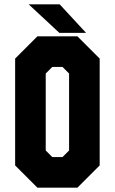

<svg xmlns="http://www.w3.org/2000/svg" viewBox="-20 -868 531 888"><path d="M153 0 50 -103V-597L153 -700H338L441 -597V-103L338 0ZM222 -141.5H269L299.5 -172V-528L269 -558.5H222L191.5 -528V-172ZM378 -716H254.5L112.5 -848H256Z"/></svg>

Font: Tourney Condensed Black
Style: Regular
Weight: 900
Width: 3
Designer: Tyler Finck
Foundry: Etcetera Type Co
Version: Version 1.010; ttfautohint (v1.8.3)